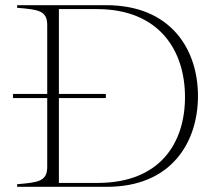

<svg xmlns="http://www.w3.org/2000/svg" viewBox="-20 -720 858 740"><path d="M30 -358V-342H162V-77C162 -20 126 -17 46 -10V0H392C642 0 743 -173 743 -350C743 -527 641 -700 389 -700H46V-690C127 -683 162 -680 162 -623V-358ZM356 -15H207V-342H388V-358H207V-685H353C594 -685 693 -525 693 -346C693 -170 598 -15 356 -15Z"/></svg>

Font: Sprat Thin
Style: Regular
Weight: 100
Designer: Ethan Nakache
Foundry: Collletttivo
Version: Version 2.000;Glyphs 3.2 (3217)